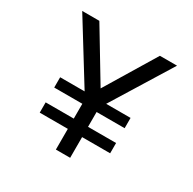

<svg xmlns="http://www.w3.org/2000/svg" viewBox="-177 -1007 1194 1189"><g transform="rotate(30 419.5 -412.5)"><path d="M368.5 0H470.5V-148H671V-221.5H470.5V-327.5H671V-401H496.5L758.5 -825H636L419 -466.5L203 -825H80.5L342.5 -401H167.5V-327.5H368.5V-221.5H167.5V-148H368.5Z"/></g></svg>

Font: Spartan Medium
Style: Regular
Weight: 500
Designer: Matt Bailey, Mirko Velimirovic
Foundry: Matt Bailey
Version: Version 1.003; ttfautohint (v1.8.3)